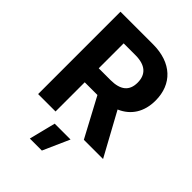

<svg xmlns="http://www.w3.org/2000/svg" viewBox="-272 -847 1199 1199"><g transform="rotate(45 328.0 -247.0)"><path d="M63.2 0H217V-257.8H329.2L467 0H636.7L482.2 -282.7C565 -318.2 610.8 -390.3 610.8 -489.7C610.8 -634.2 515.3 -727.3 350.1 -727.3H63.2ZM217 -381.4V-601.6H320.7C409.4 -601.6 452.4 -562.1 452.4 -489.7C452.4 -417.6 409.4 -381.4 321.4 -381.4ZM223 233H329.2L407 57.5H267Z"/></g></svg>

Font: Magic Ui Pro
Style: Bold
Weight: 700
Designer: Stefan Endress, Andreas Faust
Version: Version 1.000;FEAKit 1.0